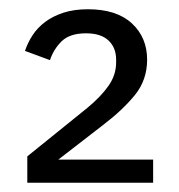

<svg xmlns="http://www.w3.org/2000/svg" viewBox="-20 -724 386 415"><path d="M311 -329H39V-386L169 -491Q198 -515 214.5 -538.5Q231 -562 231 -589V-595Q231 -621 214.5 -636.5Q198 -652 166 -652Q131 -652 113.5 -635Q96 -618 88 -594L34 -614Q40 -632 50.5 -648Q61 -664 77.5 -676.5Q94 -689 117 -696.5Q140 -704 170 -704Q232 -704 265 -673.5Q298 -643 298 -595Q298 -551 271.5 -518.5Q245 -486 203 -454L106 -379H311Z"/></svg>

Font: IBM Plex Sans Thai Looped
Style: Regular
Weight: 400
Designer: Mike Abbink, Paul van der Laan, Pieter van Rosmalen, Ben Mitchell, Mark Frömberg
Foundry: Bold Monday
Version: Version 1.1